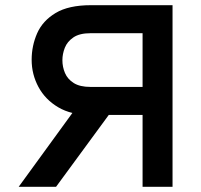

<svg xmlns="http://www.w3.org/2000/svg" viewBox="-20 -720 773 740"><path d="M529.5 0V-277H327Q254.5 -277 204.5 -306.5Q154.5 -336 128.2 -384.8Q102 -433.5 102 -489.5Q102 -543.5 123.2 -591.8Q144.5 -640 194.5 -670Q244.5 -700 330.5 -700H645V0ZM52 0 280 -313.5H426L196 0ZM328.5 -385H529.5V-592H328.5Q286.5 -592 262.8 -575.8Q239 -559.5 229.8 -535.8Q220.5 -512 220.5 -488Q220.5 -462 230.5 -438.5Q240.5 -415 264.2 -400Q288 -385 328.5 -385Z"/></svg>

Font: Overpass SemiBold
Style: Regular
Weight: 600
Designer: Delve Withrington, Dave Bailey, Thomas Jockin
Foundry: Delve Fonts LLC
Version: Version 4.000